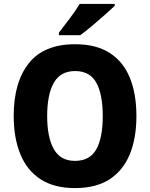

<svg xmlns="http://www.w3.org/2000/svg" viewBox="-20 -951 767 981"><path d="M677 -358Q677 -245 643 -162.5Q609 -80 540 -35Q471 10 363 10Q257 10 187.5 -35Q118 -80 84 -163Q50 -246 50 -359Q50 -530 127 -627.5Q204 -725 364 -725Q471 -725 540.5 -680.5Q610 -636 643.5 -553.5Q677 -471 677 -358ZM221 -358Q221 -249 255 -189Q289 -129 363 -129Q439 -129 472 -188Q505 -247 505 -358Q505 -469 472 -528.5Q439 -588 364 -588Q289 -588 255 -528Q221 -468 221 -358ZM566 -921Q547 -903 515.5 -875Q484 -847 450 -818.5Q416 -790 390 -771H281V-784Q306 -817 336.5 -857Q367 -897 387 -931H566Z"/></svg>

Font: Noto Sans Armenian SemiCondensed ExtraBold
Style: Regular
Weight: 800
Width: 4
Designer: Monotype Design Team
Foundry: Monotype Imaging Inc.
Version: Version 2.008; ttfautohint (v1.8.4.7-5d5b)